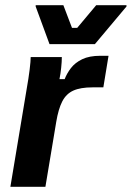

<svg xmlns="http://www.w3.org/2000/svg" viewBox="-20 -720 508 740"><path d="M20 0 83.3 -380Q90 -417.5 94.2 -451.2Q98.3 -485 98.3 -500H218.3Q218.3 -482.5 215.8 -458.8Q213.3 -435 209.2 -415H229.2Q237.5 -436.7 253.3 -457.5Q269.2 -478.3 296.7 -491.7Q324.2 -505 366.7 -505H398.3L378.3 -383.3H336.7Q290 -383.3 262.5 -370.8Q235 -358.3 220 -329.2Q205 -300 196.7 -250L155 0ZM170.8 -550 117.5 -695V-700H224.2L257.5 -612.5H277.5L350.8 -700H467.5V-695L345.8 -550Z"/></svg>

Font: Familjen Grotesk GF
Style: Bold Italic
Weight: 700
Designer: Anders Wikstroem, Jonas Baeckman, Matilda Gysing, Kristian Moeller
Foundry: Familjen STHML AB
Version: Version 2.000; Beta; Release 4; Build 6